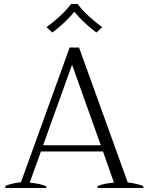

<svg xmlns="http://www.w3.org/2000/svg" viewBox="-20 -942 745 962"><path d="M242 -779 213 -806Q244 -828 279 -860Q314 -892 336 -922H369Q391 -892 426 -860Q461 -828 492 -806L463 -779Q434 -800 404 -828Q374 -856 355 -881H350Q331 -856 301 -828Q271 -800 242 -779ZM698 -10V0H469V-10Q501 -23 551 -27L496 -183H185L129 -27Q181 -22 212 -9V0H7V-11Q45 -25 85 -29L329 -704H376L620 -28Q663 -23 698 -10ZM485 -214 341 -618 196 -214Z"/></svg>

Font: Trirong Light
Style: Regular
Weight: 300
Designer: Katatrad Team
Foundry: CadsonDemak
Version: Version 1.001